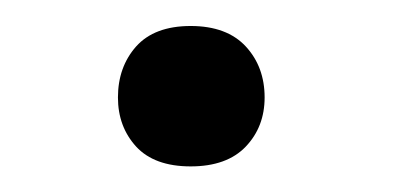

<svg xmlns="http://www.w3.org/2000/svg" viewBox="-20 -122 303 147"><path d="M70.3 -47.4C70.3 -32.4 75 -19.9 84.2 -9.8C93.5 0.3 107.4 5.4 126 5.4C144.5 5.4 158.6 0.3 168.2 -9.8C177.8 -19.9 182.6 -32.4 182.6 -47.4C182.6 -63 177.8 -76 168.2 -86.4C158.6 -96.8 144.5 -102.1 126 -102.1C107.4 -102.1 93.5 -96.8 84.2 -86.4C75 -76 70.3 -63 70.3 -47.4Z"/></svg>

Font: Roboto1
Style: rg
Weight: 400
Designer: Google
Version: Version 2.137; 2017